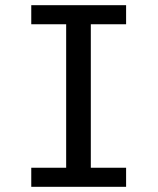

<svg xmlns="http://www.w3.org/2000/svg" viewBox="-20 -720 610 740"><path d="M466 -626.5H330V-73.5H466V0H100.5V-73.5H235V-626.5H100.5V-700H466Z"/></svg>

Font: League Mono Narrow
Style: Regular
Weight: 400
Width: 3
Designer: Tyler Finck
Foundry: The League of Moveable Type / Tyler Finck
Version: Version 2.210